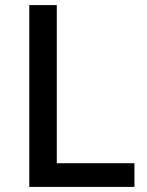

<svg xmlns="http://www.w3.org/2000/svg" viewBox="-20 -734 576 754"><path d="M95 0V-714H203V-93H508V0Z"/></svg>

Font: Noto Sans Arabic Med
Style: Regular
Weight: 500
Designer: Monotype Design Team, Nadine Chahine, Nizar Qandah and Khaled Hosny
Foundry: Monotype Imaging Inc.
Version: Version 2.012; ttfautohint (v1.8.4.7-5d5b)